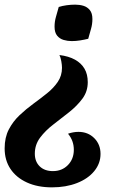

<svg xmlns="http://www.w3.org/2000/svg" viewBox="-20 -600 513 827"><path d="M358 -246Q358 -206 335 -175Q312 -144 278 -117Q244 -90 210 -64Q176 -38 153 -7.5Q130 23 130 62Q130 96 151 116.5Q172 137 208 137Q247 137 272.5 111Q298 85 298 45Q298 6 273 -24Q284 -28 295.5 -30Q307 -32 318 -32Q359 -32 386 -5Q413 22 413 63Q413 104 386 137Q359 170 311.5 188.5Q264 207 204 207Q142 207 96 186Q50 165 25 127.5Q0 90 0 39Q0 -8 18 -42.5Q36 -77 64 -103.5Q92 -130 123.5 -153Q155 -176 183 -198.5Q211 -221 229 -247.5Q247 -274 247 -308Q247 -320 244 -336.5Q241 -353 236 -363Q276 -358 303 -343Q330 -328 344 -304Q358 -280 358 -246ZM233 -570Q249 -575 267.5 -577.5Q286 -580 304 -580Q323 -580 339.5 -575Q356 -570 367 -556.5Q378 -543 378 -518Q378 -496 372 -475.5Q366 -455 360 -433Q344 -429 325.5 -426Q307 -423 289 -423Q271 -423 254 -428Q237 -433 226 -446.5Q215 -460 215 -485Q215 -507 221 -527.5Q227 -548 233 -570Z"/></svg>

Font: Merienda
Style: Bold
Weight: 700
Designer: Eduardo Rodriguez Tunni
Foundry: Eduardo Rodriguez Tunni
Version: Version 2.001